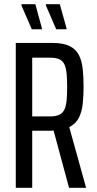

<svg xmlns="http://www.w3.org/2000/svg" viewBox="-20 -892 459 912"><path d="M55 0V-688H230Q281 -688 311 -673Q341 -658 355 -630Q369 -602 373 -564Q377 -526 377 -480Q377 -438 373 -399.5Q369 -361 354.5 -332.5Q340 -304 309 -288L389 0H308L231 -285L258 -275Q251 -274 241 -272.5Q231 -271 222 -271H133V0ZM133 -339H218Q246 -339 262 -347Q278 -355 286 -372Q294 -389 296.5 -416Q299 -443 299 -479Q299 -515 296.5 -541.5Q294 -568 286.5 -585Q279 -602 263 -610Q247 -618 218 -618H133ZM296 -753H247L198 -866V-872H264L296 -758ZM179 -753H131L82 -866V-872H148L179 -758Z"/></svg>

Font: Saira ExtraCondensed Medium
Style: Regular
Weight: 500
Width: 2
Designer: Hector Gatti with collaboration of the Omnibus-Type team
Foundry: Omnibus-Type
Version: Version 1.101